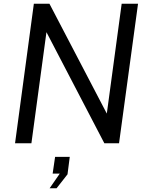

<svg xmlns="http://www.w3.org/2000/svg" viewBox="-20 -762 783 1021"><path d="M548 -158 243 -742H160L60 0H147L227 -591L535 0H613L714 -742H627ZM281 239 339 165 351 72H273L260 161H298L244 239Z"/></svg>

Font: Cheyenne Sans
Style: Italic
Weight: 400
Italic angle: -8.13011°
Designer: The Public Sans project authors (U.S. Web Design System), Libre Franklin designed by Pablo Impallari and Rodrigo Fuenzal
Foundry: The Cheyenne Sans Project Authors
Version: Version 2.007